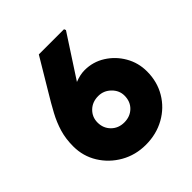

<svg xmlns="http://www.w3.org/2000/svg" viewBox="-193 -843 976 976"><g transform="rotate(-45 295.0 -355.0)"><path d="M299 0Q225 0 164.5 -34.5Q104 -69 68 -127Q32 -185 32 -256Q32 -310 45.5 -355.5Q59 -401 83 -445.5Q107 -490 138 -541L239 -710H420L424 -700L277 -474Q314 -489 347 -489Q407 -489 457 -457.5Q507 -426 537 -374Q567 -322 567 -260Q567 -186 532 -127Q497 -68 436 -34Q375 0 299 0ZM302 -158Q344 -158 371.5 -184.5Q399 -211 399 -254Q399 -291 370.5 -319Q342 -347 303 -347Q260 -347 232.5 -320Q205 -293 205 -254Q205 -213 232.5 -185.5Q260 -158 302 -158Z"/></g></svg>

Font: Lexend Deca ExtraBold
Style: Regular
Weight: 800
Designer: Bonnie Shaver-Troup, Thomas Jockin
Foundry: Lexend
Version: Version 1.008; ttfautohint (v1.8.4.7-5d5b)